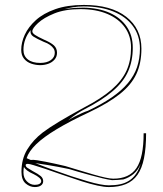

<svg xmlns="http://www.w3.org/2000/svg" viewBox="-20 -743 661 778"><path d="M121 15Q101 15 84 0.5Q67 -14 67 -47Q67 -99 90.5 -137.5Q114 -176 153 -206Q178 -225 219.5 -250Q261 -275 320 -307Q391 -344 432.5 -380Q474 -416 492.5 -456.5Q511 -497 511 -550Q511 -597 486 -632Q461 -667 415 -686.5Q369 -706 306 -706Q243 -706 200 -688.5Q157 -671 134 -649.5Q111 -628 111 -616Q111 -609 122 -601.5Q133 -594 159 -582Q187 -570 199 -558.5Q211 -547 211 -529Q211 -513 201 -501.5Q191 -490 175.5 -484.5Q160 -479 143 -479Q125 -479 107 -485Q89 -491 77.5 -505Q66 -519 66 -541Q66 -571 80.5 -602.5Q95 -634 125.5 -661.5Q156 -689 204.5 -706Q253 -723 320 -723Q430 -723 491.5 -675Q553 -627 553 -546Q553 -487 532.5 -443Q512 -399 465.5 -362Q419 -325 341 -288Q262 -251 209 -219Q156 -187 126.5 -158.5Q97 -130 88 -102L104 -95Q116 -96 131.5 -93.5Q147 -91 165 -87.5Q183 -84 203.5 -79.5Q224 -75 245 -70Q275 -61 304.5 -52Q334 -43 360 -35.5Q386 -28 406.5 -23.5Q427 -19 439 -19Q504 -19 533 -62Q562 -105 562 -203H572Q572 -144 563.5 -102Q555 -60 537 -34.5Q519 -9 490 3Q461 15 421 15Q403 15 375 9Q347 3 311 -8.5Q275 -20 232 -35Q193 -49 164 -58.5Q135 -68 117 -73.5Q99 -79 93 -79Q84 -79 84 -74Q84 -68 91 -63Q98 -58 112 -50Q135 -38 145 -29.5Q155 -21 155 -9Q155 2 146 8.5Q137 15 121 15ZM75 -541Q75 -516 93 -502Q111 -488 143 -488Q170 -488 186 -499.5Q202 -511 202 -529Q202 -539 197 -546.5Q192 -554 182.5 -561Q173 -568 156 -574Q129 -586 115 -595Q101 -604 104 -621Q90 -604 82.5 -583.5Q75 -563 75 -541ZM77 -67Q76 -63 75.5 -57Q75 -51 75 -44Q75 -22 89 -8Q103 6 121 6Q133 6 140 2Q147 -2 147 -9Q147 -16 139 -23Q131 -30 117 -37Q99 -45 89.5 -52.5Q80 -60 77 -67ZM550 -79Q539 -53 521 -38Q503 -23 480 -16Q469 -15 457.5 -14Q446 -13 434 -13Q418 -15 395.5 -20.5Q373 -26 347 -33Q321 -40 298.5 -46.5Q276 -53 260 -58Q238 -63 215 -67Q192 -71 169 -75Q146 -79 123 -82Q166 -65 203 -52Q240 -39 269 -29Q306 -17 335 -8.5Q364 0 385.5 4Q407 8 421 8Q447 8 467.5 3.5Q488 -1 504 -11.5Q520 -22 531.5 -39Q543 -56 550 -79ZM242 -706Q266 -710 283 -711Q300 -712 318 -712Q380 -711 424.5 -691Q469 -671 493.5 -635Q518 -599 518 -550Q518 -496 499 -453.5Q480 -411 437 -374Q394 -337 324 -301Q310 -294 291.5 -282Q273 -270 256 -255Q268 -263 282.5 -270.5Q297 -278 311.5 -284.5Q326 -291 336 -294Q393 -321 433 -348.5Q473 -376 498.5 -406.5Q524 -437 535.5 -471.5Q547 -506 547 -546Q547 -599 518.5 -637.5Q490 -676 439 -696.5Q388 -717 319 -717Q297 -717 275 -713.5Q253 -710 242 -706Z"/></svg>

Font: Kalnia Glaze Thin ExtraLight
Style: Regular
Weight: 250
Version: Version 1.110